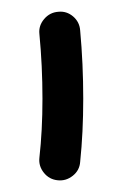

<svg xmlns="http://www.w3.org/2000/svg" viewBox="-20 -720 207 331"><path d="M79.6 -409.2Q64.9 -410.6 55.7 -422.1Q46.4 -433.6 47.9 -447.8Q53.2 -495.1 53.2 -549.8Q53.2 -606.4 47.9 -661.6Q46.4 -675.8 56.2 -687.3Q65.9 -698.7 80.6 -699.7Q94.7 -701.2 106 -691.7Q117.2 -682.1 118.2 -667.5Q123.5 -609.9 123.5 -549.8Q123.5 -491.7 118.2 -440.9Q117.2 -426.3 105.5 -417Q93.8 -407.7 79.6 -409.2Z"/></svg>

Font: Mikhak-DS1-FD ExtraBold
Style: Regular
Weight: 800
Designer: Amin Abedi
Version: Version 3.2